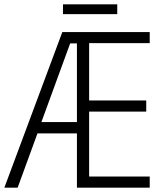

<svg xmlns="http://www.w3.org/2000/svg" viewBox="-21 -861 749 881"><path d="M169 -301H332V-662H301ZM666 0H332V-249H151L60 0H-1L265 -714H666V-663H388V-400H650V-349H388V-51H666ZM517 -841V-796H268V-841Z"/></svg>

Font: Noto Sans UI SemiCondensed Light
Style: Regular
Weight: 300
Width: 4
Designer: Monotype Design Team
Foundry: Monotype Imaging Inc.
Version: Version 1.901